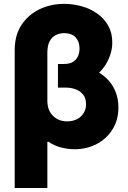

<svg xmlns="http://www.w3.org/2000/svg" viewBox="-20 -757 655 982"><path d="M276.4 -309.1V-420.4H344.2Q421.9 -420.4 474.1 -392.6Q528.3 -363.8 557.1 -315.9Q585.9 -266.6 585.4 -207.5Q585.9 -144 555.7 -95.7Q525.4 -46.9 474.6 -20.5Q423.8 6.3 361.3 6.3Q327.6 6.3 291.5 -2.9Q258.8 -11.2 226.6 -32.7L222.2 -30.8V-238.3Q223.1 -208 234.4 -187Q246.1 -164.6 269 -150.4Q292 -136.2 323.2 -136.2Q352.5 -136.2 374.5 -147.9Q395 -158.2 408.2 -179.7Q420.9 -199.7 419.9 -224.6Q420.4 -253.9 405.3 -272.9Q390.6 -291.5 366.7 -300.3Q342.8 -309.1 315.4 -309.1ZM308.6 -737.3Q354 -737.3 398.9 -724.6Q442.4 -712.4 478 -687Q513.2 -662.1 533.7 -625.5Q554.2 -588.9 554.2 -541Q554.7 -489.7 527.8 -439.5Q501.5 -389.6 452.1 -358.4Q402.3 -326.2 334.5 -326.2H276.4V-429.7H306.2Q339.4 -429.7 356.9 -442.9Q373.5 -454.6 380.9 -474.6Q387.2 -492.7 386.7 -509.3Q387.2 -543.5 366.7 -565.9Q346.7 -587.4 308.6 -587.4Q283.2 -587.4 263.7 -576.7Q244.6 -566.4 233.4 -544.9Q223.1 -524.9 222.2 -492.2V204.6H55.2V-504.9Q56.2 -578.1 89.8 -629.4Q124 -681.2 181.6 -709.5Q239.7 -737.3 308.6 -737.3Z"/></svg>

Font: My Font
Style: Regular
Weight: 500
Designer: Rasmus Andersson
Foundry: rsms
Version: Version 0.001